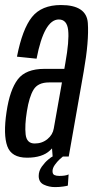

<svg xmlns="http://www.w3.org/2000/svg" viewBox="-25 -623 376 764"><path d="M184.5 0 182 -32.5Q178 -28 174 -24.5Q143.5 4.5 82.5 4.5Q20.5 4.5 4 -41.2Q-12.5 -87 1 -177.5Q14 -265.5 45.8 -307.2Q77.5 -349 152 -349H231L235 -372Q251 -461 246.2 -503.2Q241.5 -545.5 209 -545.5Q150.5 -545.5 120.5 -389.5L42.5 -397.5Q64 -507.5 102.2 -555.2Q140.5 -603 217.5 -603Q319.5 -603 324.5 -531.5Q329.5 -460 308 -338L248.5 0ZM189 -112 221.5 -295H170Q126 -295 108.5 -266.2Q91 -237.5 82 -180Q73 -124.5 77 -88.2Q81 -52 113 -52Q142.5 -52 163.8 -69.5Q185 -87 189 -112ZM194 121.5Q170 121.5 149.5 111.8Q129 102 129 77Q129 57.5 141.2 40.2Q153.5 23 166.8 12Q180 1 183.5 0H225Q222.5 1.5 212.5 10.8Q202.5 20 193.2 33Q184 46 184 58Q184 70 191.5 73.5Q199 77 211 77Q236.5 77 248 71L245 115.5Q241.5 117 226.5 119.2Q211.5 121.5 194 121.5Z"/></svg>

Font: Anybody Condensed Regular
Style: Italic
Weight: 400
Width: 3
Italic angle: -10°
Designer: Tyler Finck
Foundry: Etcetera Type Company
Version: Version 1.010; ttfautohint (v1.8.3) -l 8 -r 50 -G 200 -x 14 